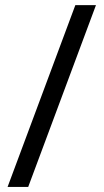

<svg xmlns="http://www.w3.org/2000/svg" viewBox="-20 -734 407 754"><path d="M356.9 -713.9 90.8 0H9.8L275.9 -713.9Z"/></svg>

Font: f06252833
Style: Regular
Weight: 400
Foundry: Ascender Corporation
Version: Version 1.10